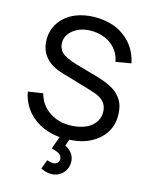

<svg xmlns="http://www.w3.org/2000/svg" viewBox="-145 -857 936 1198"><g transform="rotate(15 323.0 -258.0)"><path d="M565.6 -339.6C533.3 -372.9 475 -395.8 416.7 -412.5L283.3 -450C239.6 -463.5 205.2 -477.1 182.3 -497.9C164.6 -515.6 158.3 -540.6 158.3 -559.4C158.3 -602.1 186.5 -633.3 215.6 -651C243.8 -668.8 281.2 -678.1 319.8 -677.1C359.4 -677.1 401 -665.6 430.2 -647.9C470.8 -622.9 502.1 -584.4 511.5 -529.2L610.4 -545.8C591.7 -638.5 539.6 -692.7 481.3 -727.1C434.4 -754.2 372.9 -765.6 320.8 -765.6C262.5 -765.6 200 -753.1 152.1 -720.8C96.9 -685.4 60.4 -626 60.4 -555.2C60.4 -506.3 75 -462.5 112.5 -427.1C151 -390.6 201 -377.1 257.3 -361.5L394.8 -320.8C433.3 -309.4 466.7 -299 490.6 -276C510.4 -257.3 518.8 -230.2 518.8 -205.2C518.8 -164.6 501 -133.3 468.8 -109.4C435.4 -84.4 383.3 -72.9 335.4 -72.9C271.9 -72.9 218.8 -94.8 179.2 -132.3C150 -159.4 134.4 -194.8 127.1 -222.9L31.3 -208.3C39.6 -164.6 58.3 -118.8 94.8 -78.1C150 -19.8 220.8 8.3 296.9 14.6L267.7 94.8C301 105.2 326 111.5 333.3 133.3C338.5 144.8 336.5 156.2 330.2 166.7C324 177.1 311.5 182.3 295.8 182.3C285.4 181.2 274 178.1 259.4 174L237.5 233.3C254.2 241.7 272.9 249 294.8 250C331.2 254.2 368.8 237.5 389.6 206.3C410.4 177.1 412.5 132.3 394.8 101C382.3 80.2 363.5 64.6 344.8 56.3L359.4 14.6C428.1 11.5 486.5 -6.2 536.5 -45.8C584.4 -83.3 614.6 -139.6 614.6 -203.1C614.6 -260.4 604.2 -300 565.6 -339.6Z"/></g></svg>

Font: Manrope3 Medium
Style: Regular
Weight: 500
Width: 4
Designer: Mikhail Sharanda
Foundry: Mikhail Sharanda
Version: Version 3.000;PS 003.000;hotconv 1.0.88;makeotf.lib2.5.64775